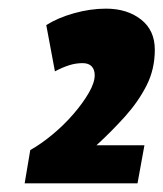

<svg xmlns="http://www.w3.org/2000/svg" viewBox="-20 -794 378 444"><path d="M37 -370 50 -447Q75 -461 101.5 -483Q128 -505 150 -530.5Q172 -556 185.5 -579.5Q199 -603 199 -620Q199 -633 192 -640.5Q185 -648 171 -648Q155 -648 139.5 -643Q124 -638 107 -629L87 -736Q114 -753 151.5 -763.5Q189 -774 225 -774Q274 -774 306 -749Q338 -724 338 -679Q338 -634 319 -596.5Q300 -559 269.5 -525Q239 -491 203 -458H314L298 -370Z"/></svg>

Font: Georama Semi Condensed Black
Style: Italic
Weight: 900
Width: 4
Italic angle: -9°
Designer: Jean-Baptiste Levee
Foundry: Production Type
Version: Version 1.000